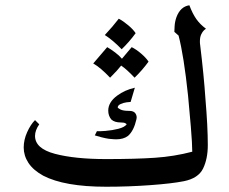

<svg xmlns="http://www.w3.org/2000/svg" viewBox="-20 -702 869 729"><path d="M678 -14Q633 -5 550.5 1Q468 7 383 7Q225 7 144 -35Q106 -56 88 -83.5Q70 -111 70 -142Q70 -171 83 -200Q96 -229 113 -246L129 -230Q113 -207 113 -186Q113 -138 188.5 -118Q264 -98 383 -98Q495 -98 568.5 -103Q642 -108 710 -126Q710 -155 704.5 -222Q699 -289 694 -339Q678 -491 658 -567L642 -581Q642 -586 643 -603Q644 -620 650 -637Q665 -677 699 -682Q711 -650 725.5 -629.5Q740 -609 762 -593Q760 -592 754.5 -587Q749 -582 744 -571.5Q739 -561 739 -545Q739 -536 740 -531Q754 -416 760 -327Q769 -221 769 -151Q769 -99 751 -62Q733 -25 678 -14ZM421 -173Q413 -173 393 -175Q380 -177 364.5 -181Q349 -185 340 -188L348 -204Q356 -203 381 -205Q406 -207 429.5 -213Q453 -219 461 -230Q461 -231 456 -234Q451 -237 439 -237Q415 -237 403 -248Q391 -262 391 -282Q391 -314 425 -339Q453 -360 492 -369L476 -315Q472 -315 460.5 -313.5Q449 -312 438 -307Q427 -302 427 -294Q427 -292 437 -286.5Q447 -281 471 -281Q488 -281 494.5 -271Q501 -261 498 -249Q488 -205 466 -186Q449 -173 421 -173ZM431 -631Q448 -622 467 -606Q486 -590 495 -576Q471 -543 442 -515Q408 -550 378 -569Q408 -601 431 -631ZM387 -523Q401 -515 417 -503Q433 -491 443 -479L480 -523Q498 -514 516.5 -498Q535 -482 544 -468Q520 -435 491 -407Q461 -439 440 -453Q427 -436 398 -407Q361 -446 334 -461Q367 -499 387 -523Z"/></svg>

Font: Katibeh
Style: Regular
Weight: 400
Designer: Arabic design by Kourosh Beigpour, Latin design by Eduardo Tunni, engineering by Lasse Fister
Version: Version 1.000